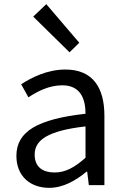

<svg xmlns="http://www.w3.org/2000/svg" viewBox="-20 -892 603 925"><path d="M217 13C284 13 345 -22 397 -65H400L408 0H483V-334C483 -469 428 -557 295 -557C207 -557 131 -518 82 -486L117 -423C160 -452 217 -481 280 -481C369 -481 392 -414 392 -344C161 -318 59 -259 59 -141C59 -43 126 13 217 13ZM243 -61C189 -61 147 -85 147 -147C147 -217 209 -262 392 -283V-132C339 -85 295 -61 243 -61ZM315 -640 362 -686 203 -872 140 -812Z"/></svg>

Font: Noto Sans KR
Style: Regular
Weight: 400
Designer: Ryoko NISHIZUKA 西塚涼子 (kana, bopomofo & ideographs); Paul D. Hunt (Latin, Greek & Cyrillic); Sandoll Communications 산돌커뮤니
Foundry: Adobe
Version: Version 2.004;hotconv 1.0.118;makeotfexe 2.5.65603